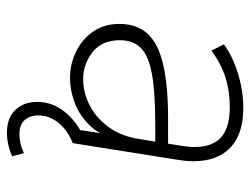

<svg xmlns="http://www.w3.org/2000/svg" viewBox="-104 -428 722 554"><g transform="rotate(90 257.0 -151.0)"><path d="M205 8Q165 8 129 -9.5Q93 -27 71 -59Q49 -91 49 -134Q49 -185 77.5 -216Q106 -247 167 -261Q228 -275 324 -275H405L399 -238H340Q247 -238 194 -228.5Q141 -219 118.5 -196.5Q96 -174 96 -136Q96 -84 130.5 -57Q165 -30 208 -30Q248 -30 284.5 -49Q321 -68 347 -104Q373 -140 381 -191L401 -315Q412 -383 385.5 -418Q359 -453 289 -453Q243 -453 203.5 -440.5Q164 -428 126 -400L108 -436Q131 -453 161 -465.5Q191 -478 224.5 -485Q258 -492 291 -492Q350 -492 386.5 -469.5Q423 -447 437 -404.5Q451 -362 441 -302L393 0H352L370 -116H380Q367 -74 339.5 -46.5Q312 -19 276.5 -5.5Q241 8 205 8ZM363 190Q320 190 297 165.5Q274 141 274 103Q274 59 302.5 23.5Q331 -12 375 -31L393 0Q366 11 348.5 26.5Q331 42 322 60.5Q313 79 313 99Q313 124 326.5 139Q340 154 368 154Q380 154 393.5 151Q407 148 422 141L431 175Q421 180 402 185Q383 190 363 190Z"/></g></svg>

Font: Nunito Sans 12pt ExtraLight
Style: Italic
Weight: 200
Italic angle: -9°
Designer: Vernon Adams
Foundry: Vernon Adams
Version: Version 3.101;gftools[0.9.27]